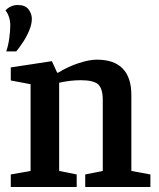

<svg xmlns="http://www.w3.org/2000/svg" viewBox="-20 -746 633 766"><path d="M5 -541Q13 -564 17 -593.5Q21 -623 21 -644Q21 -663 15.5 -679Q10 -695 2 -704Q10 -714 23 -720Q36 -726 51 -726Q81 -726 94 -708.5Q107 -691 107 -671Q107 -650 97 -625.5Q87 -601 72.5 -579Q58 -557 45 -541ZM23 0V-50L102 -64V-410L23 -425V-477L187 -502L208 -456H212Q251 -480 293.5 -494Q336 -508 366 -508Q435 -508 469.5 -472.5Q504 -437 504 -367V-64L580 -50V0H320V-50L390 -64V-347Q390 -392 372 -409Q354 -426 302 -426Q282 -426 260 -423.5Q238 -421 216 -416V-64L286 -50V0Z"/></svg>

Font: Faustina SemiBold
Style: Regular
Weight: 600
Designer: Alfonso Garcia
Foundry: http://www.omnibus-type.com
Version: Version 1.200